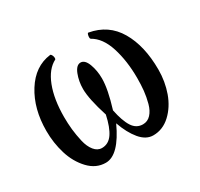

<svg xmlns="http://www.w3.org/2000/svg" viewBox="-101 -545 709 681"><g transform="rotate(-30 253.5 -204.5)"><path d="M153.8 11.2Q114.3 11.2 84.5 -20.3Q54.7 -51.8 40.8 -97.2Q26.9 -142.6 26.9 -191.9Q26.9 -282.2 67.1 -346.4Q107.4 -410.6 172.9 -418.9Q176.3 -419.4 179.2 -413.8Q182.1 -408.2 182.4 -403.1Q182.6 -397.9 181.2 -396Q145.5 -377.9 125.7 -326.9Q106 -275.9 106 -203.1Q106 -177.2 108.6 -152.1Q111.3 -127 117.4 -100.3Q123.5 -73.7 136.7 -57.4Q149.9 -41 168 -41Q194.8 -41 211.7 -65.2Q228.5 -89.4 238.8 -137.2Q213.9 -214.8 213.9 -255.9Q213.9 -287.1 224.6 -314.5Q235.4 -341.8 252.9 -341.8Q270.5 -341.8 280.8 -314.5Q291 -287.1 291 -254.9Q291 -211.4 268.1 -137.2Q277.8 -89.4 293.5 -65.2Q309.1 -41 335.9 -41Q355 -41 368.4 -55.4Q381.8 -69.8 388.4 -94.2Q395 -118.7 397.5 -142.6Q399.9 -166.5 399.9 -193.8Q399.9 -263.7 382.1 -319.8Q364.3 -376 326.2 -397Q324.2 -398.9 324.2 -404.1Q324.2 -409.2 325.9 -414.8Q327.6 -420.4 330.1 -419.9Q405.3 -406.7 442.6 -343Q480 -279.3 480 -182.1Q480 -133.3 464.4 -89.6Q448.7 -45.9 418 -17.3Q387.2 11.2 348.1 11.2Q318.8 11.2 294.9 -17.3Q271 -45.9 254.9 -91.8Q207.5 11.2 153.8 11.2Z"/></g></svg>

Font: Junicode SmCond
Style: Regular
Weight: 400
Width: 4
Designer: Peter S. Baker
Version: Version 2.206